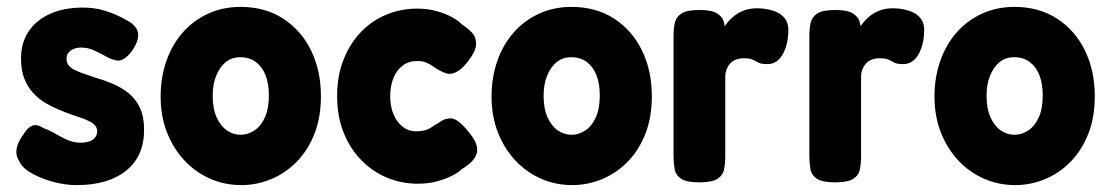

<svg xmlns="http://www.w3.org/2000/svg" viewBox="-20 -520 3218 557"><path d="M202 17Q179 17 153.5 12Q128 7 103.5 -2.5Q79 -12 60.5 -24.5Q42 -37 35 -54Q28 -65 27.5 -77Q27 -89 32 -102Q37 -115 48 -130Q60 -150 73.5 -155.5Q87 -161 107 -148Q119 -144 132 -137Q145 -130 158 -122.5Q171 -115 185 -110.5Q199 -106 214 -106Q237 -106 249.5 -115Q262 -124 262 -139Q262 -148 256.5 -155Q251 -162 240.5 -167.5Q230 -173 217 -177.5Q204 -182 189 -187Q174 -192 158 -199Q135 -208 114 -220Q93 -232 76.5 -250Q60 -268 50.5 -292Q41 -316 41 -351Q41 -395 62.5 -428Q84 -461 124.5 -479.5Q165 -498 221 -498Q236 -498 252 -496Q268 -494 284 -489Q300 -484 316.5 -477Q333 -470 348 -461Q378 -445 380.5 -423.5Q383 -402 364 -374Q352 -357 339.5 -349.5Q327 -342 316 -345Q302 -348 286 -357Q270 -366 252.5 -374Q235 -382 216 -382Q203 -382 193.5 -378Q184 -374 178.5 -367Q173 -360 173 -350Q173 -338 179.5 -330Q186 -322 197.5 -316.5Q209 -311 224 -306Q239 -301 256 -295Q281 -288 306 -277.5Q331 -267 352 -250.5Q373 -234 385.5 -208Q398 -182 398 -143Q398 -67 346 -25Q294 17 202 17Z M680 17Q633 17 591 -1Q549 -19 516.5 -53Q484 -87 465 -134.5Q446 -182 446 -240Q446 -295 462.5 -342.5Q479 -390 509.5 -425Q540 -460 583 -480Q626 -500 678 -500Q749 -500 801.5 -466Q854 -432 882.5 -373.5Q911 -315 911 -241Q911 -180 892.5 -132.5Q874 -85 841.5 -51.5Q809 -18 767 -0.5Q725 17 680 17ZM678 -129Q699 -129 718 -141.5Q737 -154 748.5 -179.5Q760 -205 760 -243Q760 -277 750.5 -301.5Q741 -326 722.5 -340Q704 -354 677 -354Q652 -354 634.5 -339.5Q617 -325 607 -300Q597 -275 597 -242Q597 -205 608.5 -179.5Q620 -154 638.5 -141.5Q657 -129 678 -129Z M1192 13Q1145 13 1103 -4.5Q1061 -22 1028.5 -55Q996 -88 977 -135Q958 -182 958 -242Q958 -301 977 -348Q996 -395 1028 -428Q1060 -461 1102 -478Q1144 -495 1190 -495Q1221 -495 1247.5 -487.5Q1274 -480 1292.5 -469.5Q1311 -459 1319 -450Q1336 -439 1349 -425.5Q1362 -412 1361 -390Q1360 -379 1354.5 -368Q1349 -357 1339 -344Q1309 -303 1279 -306Q1265 -310 1254.5 -316Q1244 -322 1235.5 -328Q1227 -334 1216.5 -338.5Q1206 -343 1190 -343Q1166 -343 1148.5 -330Q1131 -317 1121.5 -294Q1112 -271 1112 -241Q1112 -211 1121.5 -188.5Q1131 -166 1148 -152.5Q1165 -139 1188 -139Q1199 -139 1208.5 -141Q1218 -143 1225.5 -147Q1233 -151 1238 -155Q1249 -161 1259 -168Q1269 -175 1281 -176Q1295 -179 1310 -167.5Q1325 -156 1343 -133Q1360 -112 1363.5 -94.5Q1367 -77 1356.5 -61Q1346 -45 1319 -29Q1312 -21 1293 -11Q1274 -1 1248 6Q1222 13 1192 13Z M1640 17Q1593 17 1551 -1Q1509 -19 1476.5 -53Q1444 -87 1425 -134.5Q1406 -182 1406 -240Q1406 -295 1422.5 -342.5Q1439 -390 1469.5 -425Q1500 -460 1543 -480Q1586 -500 1638 -500Q1709 -500 1761.5 -466Q1814 -432 1842.5 -373.5Q1871 -315 1871 -241Q1871 -180 1852.5 -132.5Q1834 -85 1801.5 -51.5Q1769 -18 1727 -0.5Q1685 17 1640 17ZM1638 -129Q1659 -129 1678 -141.5Q1697 -154 1708.5 -179.5Q1720 -205 1720 -243Q1720 -277 1710.5 -301.5Q1701 -326 1682.5 -340Q1664 -354 1637 -354Q1612 -354 1594.5 -339.5Q1577 -325 1567 -300Q1557 -275 1557 -242Q1557 -205 1568.5 -179.5Q1580 -154 1598.5 -141.5Q1617 -129 1638 -129Z M2008 9Q1972 9 1956 -1.5Q1940 -12 1937 -30Q1934 -48 1934 -67V-416Q1934 -436 1937.5 -453Q1941 -470 1956.5 -480.5Q1972 -491 2009 -491Q2044 -491 2059.5 -481.5Q2075 -472 2079 -459.5Q2083 -447 2083 -438L2074 -428Q2077 -436 2085 -447.5Q2093 -459 2106 -470.5Q2119 -482 2136.5 -489Q2154 -496 2177 -496Q2186 -496 2198 -494.5Q2210 -493 2222.5 -489Q2235 -485 2245 -478Q2255 -471 2261 -460Q2267 -449 2267 -433Q2267 -392 2251 -363Q2235 -334 2206 -334Q2192 -334 2185 -336.5Q2178 -339 2172.5 -342.5Q2167 -346 2159.5 -348.5Q2152 -351 2139 -351Q2126 -351 2116 -347.5Q2106 -344 2099 -336.5Q2092 -329 2088 -319Q2084 -309 2084 -297V-65Q2084 -46 2080.5 -28.5Q2077 -11 2061 -1Q2045 9 2008 9Z M2402 9Q2366 9 2350 -1.5Q2334 -12 2331 -30Q2328 -48 2328 -67V-416Q2328 -436 2331.5 -453Q2335 -470 2350.5 -480.5Q2366 -491 2403 -491Q2438 -491 2453.5 -481.5Q2469 -472 2473 -459.5Q2477 -447 2477 -438L2468 -428Q2471 -436 2479 -447.5Q2487 -459 2500 -470.5Q2513 -482 2530.5 -489Q2548 -496 2571 -496Q2580 -496 2592 -494.5Q2604 -493 2616.5 -489Q2629 -485 2639 -478Q2649 -471 2655 -460Q2661 -449 2661 -433Q2661 -392 2645 -363Q2629 -334 2600 -334Q2586 -334 2579 -336.5Q2572 -339 2566.5 -342.5Q2561 -346 2553.5 -348.5Q2546 -351 2533 -351Q2520 -351 2510 -347.5Q2500 -344 2493 -336.5Q2486 -329 2482 -319Q2478 -309 2478 -297V-65Q2478 -46 2474.5 -28.5Q2471 -11 2455 -1Q2439 9 2402 9Z M2925 17Q2878 17 2836 -1Q2794 -19 2761.5 -53Q2729 -87 2710 -134.5Q2691 -182 2691 -240Q2691 -295 2707.5 -342.5Q2724 -390 2754.5 -425Q2785 -460 2828 -480Q2871 -500 2923 -500Q2994 -500 3046.5 -466Q3099 -432 3127.5 -373.5Q3156 -315 3156 -241Q3156 -180 3137.5 -132.5Q3119 -85 3086.5 -51.5Q3054 -18 3012 -0.5Q2970 17 2925 17ZM2923 -129Q2944 -129 2963 -141.5Q2982 -154 2993.5 -179.5Q3005 -205 3005 -243Q3005 -277 2995.5 -301.5Q2986 -326 2967.5 -340Q2949 -354 2922 -354Q2897 -354 2879.5 -339.5Q2862 -325 2852 -300Q2842 -275 2842 -242Q2842 -205 2853.5 -179.5Q2865 -154 2883.5 -141.5Q2902 -129 2923 -129Z"/></svg>

Font: Fredoka SemiCondensed SemiBold
Style: Regular
Weight: 600
Width: 4
Designer: Ben Nathan
Foundry: Milena B. Brandão, Ben Nathan
Version: Version 2.001